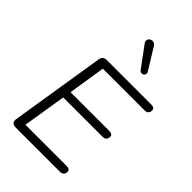

<svg xmlns="http://www.w3.org/2000/svg" viewBox="-275 -1046 1147 1147"><g transform="rotate(45 298.5 -472.5)"><path d="M91 0H467C485 0 499 -10 499 -32C499 -46 488 -53 470 -53H122L166 -328H499C517 -328 531 -337 531 -360C531 -374 520 -381 503 -381H175L212 -617H566C583 -617 597 -626 597 -649C597 -663 587 -670 568 -670H192C171 -670 159 -660 155 -638L59 -38C55 -14 67 0 91 0ZM283 -899 378 -770C396 -747 429 -770 415 -793L332 -928C309 -965 257 -933 283 -899Z"/></g></svg>

Font: SN Pro Light
Style: Italic
Weight: 300
Italic angle: -8.99998°
Designer: Tobias Whetton
Foundry: Supernotes
Version: Version 1.001;Glyphs 3.2 (3249)